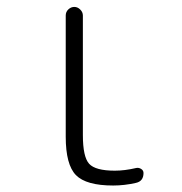

<svg xmlns="http://www.w3.org/2000/svg" viewBox="-20 -540 540 569"><path d="M315.4 9.8Q235.4 9.8 205.1 -21Q174.8 -51.8 174.8 -134.8V-494.1Q174.8 -504.9 182.6 -512.2Q190.4 -519.5 200.2 -519.5Q210 -519.5 217.8 -511.7Q225.6 -503.9 225.6 -494.1V-139.6Q225.6 -75.2 244.1 -54.7Q262.7 -34.2 320.3 -34.2Q349.6 -34.2 382.8 -42Q390.6 -43.9 397.9 -39.6Q405.3 -35.2 405.3 -27.3Q405.3 -2.9 382.8 2Q348.6 9.8 315.4 9.8Z"/></svg>

Font: Rounded-X Mgen+ 1mn light
Style: Regular
Weight: 200
Designer: [Source Han Sans]
Ryoko NISHIZUKA  (kana & ideographs); Paul D. Hunt (Latin, Greek & Cyrillic); Wenlong ZHANG  (bopomofo
Version: Version 1.059.20150602